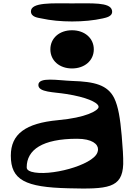

<svg xmlns="http://www.w3.org/2000/svg" viewBox="-20 -1114 801 1136"><path d="M385 0C617 6 704 0 709 -143C710 -186 706 -241 700 -312C691 -414 680 -483 656 -533C617 -612 538 -631 408 -635C323 -638 207 -661 207 -611C207 -567 299 -570 371 -558C494 -539 551 -509 561 -490C563 -486 564 -482 563 -479C558 -459 490 -418 323 -403C131 -385 44 -321 44 -193C44 -49 129 -6 385 0ZM436 -293C525 -293 560 -261 560 -231C560 -225 559 -218 556 -211C528 -136 270 -67 165 -98C143 -105 138 -114 138 -124C138 -228 231 -293 436 -293ZM406 -709C481 -709 535 -756 535 -822C535 -888 481 -935 406 -935C331 -935 278 -888 278 -822C278 -756 331 -709 406 -709ZM588 -1005C602 -1009 653 -1015 642 -1055C629 -1101 525 -1094 406 -1094C292 -1094 162 -1102 163 -1046C164 -1012 206 -1009 225 -1005C331 -981 482 -981 588 -1005Z"/></svg>

Font: Venom Sans
Style: Bd
Weight: 700
Version: Version 1.001